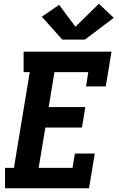

<svg xmlns="http://www.w3.org/2000/svg" viewBox="-20 -1013 640 1033"><path d="M7 0V-110H55L140 -625H107V-735H580L549 -548H443L455 -625H273L242 -437H439L421 -327H224L188 -110H370L383 -187H490L459 0ZM315 -800 205 -923 298 -987 386 -869 512 -993 592 -917 437 -800Z"/></svg>

Font: Iosevka Slab XBdEx
Style: Italic
Weight: 800
Width: 7
Italic angle: -9°
Monospace: yes
Designer: Belleve Invis
Foundry: Belleve Invis
Version: Version 11.1.1; ttfautohint (v1.8.3)